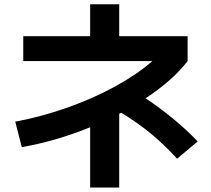

<svg xmlns="http://www.w3.org/2000/svg" viewBox="-20 -799 978 891"><path d="M687 -515.6H87.9V-630.9H398.4V-779.3H533.2V-630.9H850.6V-515.6Q782.7 -426.8 655.8 -342.8Q722.7 -298.3 784.7 -247.1Q846.7 -195.8 897.5 -142.6L801.8 -62.5Q742.2 -127.9 680.2 -179Q618.2 -230 542.5 -275.9L533.2 -271V71.3H398.4V-208.5Q238.8 -143.6 81.1 -116.2L50.8 -234.4Q173.3 -257.3 293.7 -300Q414.1 -342.8 515.9 -398.7Q617.7 -454.6 687 -515.6Z"/></svg>

Font: Pretendard JP
Style: Bold
Weight: 700
Designer: Base glyphs from Inter by Rasmus Andersson; Hangeul glyphs from Noto Sans CJK(Source Han Sans) by Jang Soo-young and Kan
Foundry: Kil Hyung-jin
Version: Version 1.309